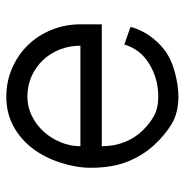

<svg xmlns="http://www.w3.org/2000/svg" viewBox="-9 -555 574 596"><g transform="rotate(-90 278.0 -257.0)"><path d="M500.5 -228H122.1Q122.1 -189.5 135 -157.2Q147.9 -125 170.4 -101.8Q192.9 -78.6 216.8 -65.7Q240.7 -52.7 275.9 -52.7Q331.1 -52.7 377 -80.3Q422.9 -107.9 438 -158.2Q452.1 -153.3 465.6 -148.4Q479 -143.6 492.7 -138.7Q483.9 -106.4 464.6 -79.1Q445.3 -51.8 418.9 -32Q392.6 -12.2 351.6 -1.2Q310.5 9.8 275.9 9.8Q226.6 9.8 191.9 -10.7Q157.2 -31.2 125 -66.4Q92.8 -101.6 74 -148.9Q55.2 -196.3 55.2 -262.2Q55.2 -307.1 71.3 -356.9Q87.4 -406.7 116.2 -444.1Q145 -481.4 185.3 -502.9Q225.6 -524.4 275.9 -524.4Q323.2 -524.4 365 -506.1Q406.7 -487.8 436.8 -456.5Q466.8 -425.3 483.6 -383.3Q500.5 -341.3 500.5 -294.4ZM434.1 -294.4Q434.1 -328.1 422.4 -358.2Q410.6 -388.2 389.6 -410.4Q368.7 -432.6 339.6 -445.8Q310.5 -459 275.9 -459Q244.1 -459 216.1 -445.1Q188 -431.2 167.2 -408.2Q146.5 -385.3 134.3 -355.5Q122.1 -325.7 122.1 -294.4Z"/></g></svg>

Font: Saysettha OT
Style: Regular
Weight: 400
Designer: John M. Durdin and Silvain Dupertuis
Foundry: Lao Script for Windows
Version: Version 2.000